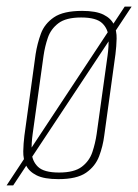

<svg xmlns="http://www.w3.org/2000/svg" viewBox="-42 -536 419 582"><path d="M-22 26 336 -516H357L-2 26ZM135 7Q92 7 69 -4.5Q46 -16 37 -35Q28 -54 28.5 -77.5Q29 -101 32 -125L66 -372Q71 -404 82 -434Q93 -464 121.5 -483.5Q150 -503 207 -503Q249 -503 272 -491.5Q295 -480 303.5 -461Q312 -442 311.5 -419Q311 -396 308 -372L274 -125Q270 -93 258.5 -62.5Q247 -32 219 -12.5Q191 7 135 7ZM137 -13Q183 -13 206 -30.5Q229 -48 238 -75Q247 -102 251 -130L284 -367Q288 -395 287 -421.5Q286 -448 268 -465.5Q250 -483 204 -483Q158 -483 135 -465.5Q112 -448 103 -421.5Q94 -395 90 -367L57 -130Q53 -102 54 -75Q55 -48 73 -30.5Q91 -13 137 -13Z"/></svg>

Font: Alumni Sans Thin Thin
Style: Italic
Weight: 250
Italic angle: -8°
Version: Version 1.016